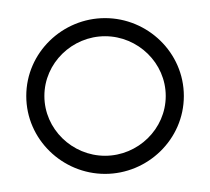

<svg xmlns="http://www.w3.org/2000/svg" viewBox="-20 -416 232 212"><path d="M9 -310C9 -262 49 -224 96 -224C143 -224 183 -262 183 -310C183 -358 143 -396 96 -396C49 -396 9 -358 9 -310ZM29 -310C29 -346.5 59.7 -376 96 -376C132.3 -376 163 -346.5 163 -310C163 -273.5 132.3 -244 96 -244C59.7 -244 29 -273.5 29 -310Z"/></svg>

Font: Charger Pro
Style: Ol
Weight: 900
Designer: Jasper
Foundry: Cannot Into Space Fonts
Version: Version 1.09